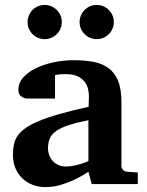

<svg xmlns="http://www.w3.org/2000/svg" viewBox="-20 -743 593 775"><path d="M350.1 0 336.9 -49.8Q311 -32.2 282.7 -18.6Q257.8 -6.8 227.1 2.7Q196.3 12.2 163.1 12.2Q135.7 12.2 112.1 3.2Q88.4 -5.9 70.6 -22.7Q52.7 -39.6 42.5 -63.5Q32.2 -87.4 32.2 -117.2Q32.2 -139.6 35.9 -158.7Q39.6 -177.7 50.5 -194.1Q61.5 -210.4 82 -225.3Q102.5 -240.2 136.5 -254.4Q170.4 -268.6 219.7 -282.7Q269 -296.9 337.9 -312V-324.2Q337.9 -331.5 338.4 -337.4Q338.4 -344.2 338.9 -351.1Q339.4 -365.2 335.9 -381.6Q332.5 -397.9 322.3 -411.9Q312 -425.8 293.5 -434.8Q274.9 -443.8 245.1 -443.8Q234.9 -443.8 226.8 -443.4Q218.8 -442.9 213.4 -441.9Q207 -440.9 202.1 -439.9V-345.2H99.1Q86.4 -344.2 76.7 -347.7Q68.4 -350.6 61.3 -357.9Q54.2 -365.2 54.2 -380.9Q54.2 -408.7 74 -430.7Q93.8 -452.6 125.7 -468Q157.7 -483.4 197.5 -491.7Q237.3 -500 276.9 -500Q319.8 -500 355.5 -493.7Q391.1 -487.3 416.7 -469Q442.4 -450.7 456.3 -417.5Q470.2 -384.3 470.2 -330.1V-73.2Q470.2 -64 476.6 -57.4Q482.9 -50.8 492.2 -49.8L536.1 -46.9V0ZM336.9 -257.8Q288.6 -248 257.1 -237.8Q225.6 -227.5 207 -214.4Q188.5 -201.2 181.2 -184.3Q173.8 -167.5 173.8 -145Q173.8 -129.4 179 -116Q184.1 -102.5 193.6 -92.5Q203.1 -82.5 216.3 -76.7Q229.5 -70.8 245.1 -70.8Q261.2 -70.8 277.6 -74.2Q293.9 -77.6 307.1 -81.5Q322.8 -86.4 336.9 -92.8ZM229.5 -653.8Q229.5 -639.6 224.1 -627.2Q218.8 -614.7 209.2 -605.2Q199.7 -595.7 187 -590.3Q174.3 -585 160.2 -585Q146 -585 133.3 -590.3Q120.6 -595.7 111.3 -605.2Q102.1 -614.7 96.7 -627.2Q91.3 -639.6 91.3 -653.8Q91.3 -668 96.7 -680.7Q102.1 -693.4 111.3 -702.9Q120.6 -712.4 133.3 -717.8Q146 -723.1 160.2 -723.1Q174.3 -723.1 187 -717.8Q199.7 -712.4 209.2 -702.9Q218.8 -693.4 224.1 -680.7Q229.5 -668 229.5 -653.8ZM439.5 -653.8Q439.5 -639.6 434.1 -627.2Q428.7 -614.7 419.2 -605.2Q409.7 -595.7 397 -590.3Q384.3 -585 370.1 -585Q356 -585 343.5 -590.3Q331.1 -595.7 321.5 -605.2Q312 -614.7 306.6 -627.2Q301.3 -639.6 301.3 -653.8Q301.3 -668 306.6 -680.7Q312 -693.4 321.5 -702.9Q331.1 -712.4 343.5 -717.8Q356 -723.1 370.1 -723.1Q384.3 -723.1 397 -717.8Q409.7 -712.4 419.2 -702.9Q428.7 -693.4 434.1 -680.7Q439.5 -668 439.5 -653.8Z"/></svg>

Font: Charis SIL CyrE
Style: Bold
Weight: 700
Foundry: SIL International
Version: Version 5.000